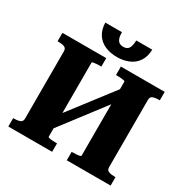

<svg xmlns="http://www.w3.org/2000/svg" viewBox="-199 -1085 1234 1260"><g transform="rotate(30 418.5 -454.5)"><path d="M221 -159 564 -606 616 -560 274 -112ZM31 0V-64H41Q67 -64 83.5 -71Q100 -78 100 -100V-610Q100 -632 83.5 -639Q67 -646 41 -646H31V-710H363V-646H354Q341 -646 327 -645Q313 -644 303.5 -642Q294 -640 294 -636V-74Q294 -71 303.5 -68.5Q313 -66 327 -65Q341 -64 354 -64H363V0ZM474 0V-64H483Q496 -64 510 -65Q524 -66 533.5 -68.5Q543 -71 543 -74V-636Q543 -640 533.5 -642Q524 -644 510 -645Q496 -646 483 -646H474V-710H806V-646H796Q770 -646 753.5 -639Q737 -632 737 -610V-100Q737 -78 753.5 -71Q770 -64 796 -64H806V0ZM419 -751Q370 -751 330.5 -767.5Q291 -784 267 -819Q243 -854 241 -909H367Q367 -880 373.5 -862.5Q380 -845 392 -837.5Q404 -830 422 -830Q440 -830 451.5 -837.5Q463 -845 469 -862.5Q475 -880 476 -909H597Q595 -854 571 -819Q547 -784 507 -767.5Q467 -751 419 -751Z"/></g></svg>

Font: Roboto Serif 36pt
Style: Bold
Weight: 700
Version: Version 1.008